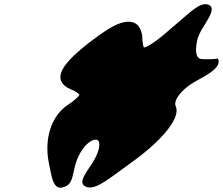

<svg xmlns="http://www.w3.org/2000/svg" viewBox="-20 -860 1047 902"><path d="M209 -97C222 -40 226 38 279 19C321 7 320 -34 331 -75C352 -161 403 -204 429 -204C440 -204 452 -198 444 -160C440 -142 429 -118 412 -91C388 -54 338 5 389 19C433 32 496 -24 598 -97C723 -186 834 -302 805 -362C795 -385 825 -438 906 -482C954 -509 1023 -543 1004 -585C987 -581 960 -582 932 -582C906 -582 893 -606 906 -669C909 -684 917 -702 928 -722C951 -762 1002 -826 956 -839C914 -850 865 -793 790 -732C681 -634 656 -637 656 -637C653 -641 649 -658 648 -693C642 -730 623 -767 563 -756C519 -747 469 -713 395 -657C299 -581 233 -511 278 -463C287 -453 300 -446 314 -440C346 -427 353 -415 353 -414C353 -413 342 -396 301 -369C218 -315 188 -204 209 -97Z"/></svg>

Font: Venom Sans
Style: BdObl
Weight: 700
Version: Version 1.001